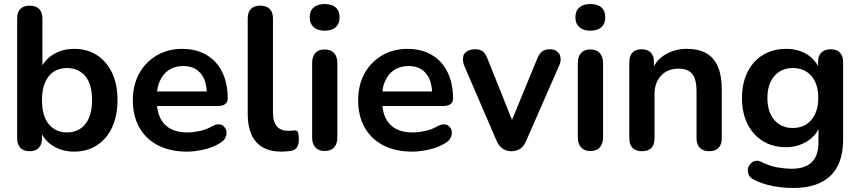

<svg xmlns="http://www.w3.org/2000/svg" viewBox="-20 -741 4261 951"><path d="M347 10Q285 10 238.5 -21Q192 -52 177 -104L188 -129V-56Q188 -25 172 -8.5Q156 8 127 8Q97 8 81 -8.5Q65 -25 65 -56V-650Q65 -681 81 -697Q97 -713 127 -713Q157 -713 173.5 -697Q190 -681 190 -650V-390H178Q194 -439 240 -469Q286 -499 347 -499Q412 -499 460 -468Q508 -437 535 -380.5Q562 -324 562 -245Q562 -167 535 -109.5Q508 -52 459.5 -21Q411 10 347 10ZM312 -85Q349 -85 377 -103Q405 -121 420.5 -156.5Q436 -192 436 -245Q436 -325 402 -364.5Q368 -404 312 -404Q275 -404 247 -386.5Q219 -369 203.5 -333.5Q188 -298 188 -245Q188 -166 222 -125.5Q256 -85 312 -85Z M906 10Q823 10 763 -21Q703 -52 670.5 -109Q638 -166 638 -244Q638 -320 669.5 -377Q701 -434 756.5 -466.5Q812 -499 883 -499Q935 -499 976.5 -482Q1018 -465 1047.5 -433Q1077 -401 1092.5 -355.5Q1108 -310 1108 -253Q1108 -235 1095.5 -225.5Q1083 -216 1060 -216H758Q764 -158 795 -126Q833 -85 908 -85Q934 -85 966.5 -91.5Q999 -98 1028 -114Q1047 -125 1061 -125Q1063 -125 1072 -124Q1081 -123 1090.5 -113Q1100 -103 1101 -94Q1102 -85 1102 -82Q1102 -71 1095.5 -57.5Q1089 -44 1071 -33Q1036 -11 990.5 -0.5Q945 10 906 10ZM991 -350Q977 -381 951.5 -397.5Q926 -414 888 -414Q846 -414 816.5 -394.5Q787 -375 772 -340Q761 -317 758 -288H1004Q1002 -324 991 -350Z M1374 10Q1291 10 1249 -37.5Q1207 -85 1207 -177V-650Q1207 -681 1223 -697Q1239 -713 1269 -713Q1299 -713 1315.5 -697Q1332 -681 1332 -650V-183Q1332 -137 1351.5 -115Q1371 -93 1407 -93Q1415 -93 1422 -93.5Q1429 -94 1436 -95Q1450 -97 1455 -87.5Q1460 -78 1460 -49Q1460 -24 1450 -10Q1440 4 1417 7Q1407 8 1396 9Q1385 10 1374 10Z M1588 7Q1558 7 1542 -11Q1526 -29 1526 -61V-428Q1526 -461 1542 -478.5Q1558 -496 1588 -496Q1618 -496 1634.5 -478.5Q1651 -461 1651 -428V-61Q1651 -29 1635 -11Q1619 7 1588 7ZM1588 -589Q1553 -589 1533.5 -606.5Q1514 -624 1514 -655Q1514 -687 1533.5 -704Q1553 -721 1588 -721Q1624 -721 1643 -704Q1662 -687 1662 -655Q1662 -624 1643 -606.5Q1624 -589 1588 -589Z M2022 10Q1939 10 1879 -21Q1819 -52 1786.5 -109Q1754 -166 1754 -244Q1754 -320 1785.5 -377Q1817 -434 1872.5 -466.5Q1928 -499 1999 -499Q2051 -499 2092.5 -482Q2134 -465 2163.5 -433Q2193 -401 2208.5 -355.5Q2224 -310 2224 -253Q2224 -235 2211.5 -225.5Q2199 -216 2176 -216H1874Q1880 -158 1911 -126Q1949 -85 2024 -85Q2050 -85 2082.5 -91.5Q2115 -98 2144 -114Q2163 -125 2177 -125Q2179 -125 2188 -124Q2197 -123 2206.5 -113Q2216 -103 2217 -94Q2218 -85 2218 -82Q2218 -71 2211.5 -57.5Q2205 -44 2187 -33Q2152 -11 2106.5 -0.5Q2061 10 2022 10ZM2107 -350Q2093 -381 2067.5 -397.5Q2042 -414 2004 -414Q1962 -414 1932.5 -394.5Q1903 -375 1888 -340Q1877 -317 1874 -288H2120Q2118 -324 2107 -350Z M2513 8Q2488 8 2469.5 -5Q2451 -18 2439 -45L2280 -414Q2273 -431 2273 -447Q2273 -451 2274.5 -462.5Q2276 -474 2291.5 -485.5Q2307 -497 2334 -497Q2357 -497 2371 -486.5Q2385 -476 2396 -447L2516 -147L2640 -448Q2651 -476 2665.5 -486.5Q2680 -497 2705 -497Q2727 -497 2740 -485.5Q2753 -474 2755 -462.5Q2757 -451 2757 -447Q2757 -432 2749 -415L2587 -45Q2576 -18 2557.5 -5Q2539 8 2513 8Z M2904 7Q2874 7 2858 -11Q2842 -29 2842 -61V-428Q2842 -461 2858 -478.5Q2874 -496 2904 -496Q2934 -496 2950.5 -478.5Q2967 -461 2967 -428V-61Q2967 -29 2951 -11Q2935 7 2904 7ZM2904 -589Q2869 -589 2849.5 -606.5Q2830 -624 2830 -655Q2830 -687 2849.5 -704Q2869 -721 2904 -721Q2940 -721 2959 -704Q2978 -687 2978 -655Q2978 -624 2959 -606.5Q2940 -589 2904 -589Z M3159 8Q3129 8 3113 -8.5Q3097 -25 3097 -56V-434Q3097 -465 3113 -481Q3129 -497 3158 -497Q3187 -497 3203 -481Q3219 -465 3219 -434V-366L3208 -391Q3230 -444 3276.5 -471.5Q3323 -499 3382 -499Q3441 -499 3479 -477Q3517 -455 3536 -410.5Q3555 -366 3555 -298V-56Q3555 -25 3539 -8.5Q3523 8 3493 8Q3463 8 3446.5 -8.5Q3430 -25 3430 -56V-292Q3430 -349 3408.5 -375Q3387 -401 3342 -401Q3287 -401 3254.5 -366.5Q3222 -332 3222 -275V-56Q3222 8 3159 8Z M3907 -107Q3946 -107 3974 -125Q4002 -143 4017.5 -176.5Q4033 -210 4033 -256Q4033 -325 3999 -364.5Q3965 -404 3907 -404Q3868 -404 3840 -386Q3812 -368 3796.5 -335Q3781 -302 3781 -256Q3781 -187 3815 -147Q3849 -107 3907 -107ZM3910 190Q3856 190 3805.5 180Q3755 170 3714 149Q3695 139 3689.5 127Q3684 115 3684 105Q3684 101 3685.5 91.5Q3687 82 3696.5 71Q3706 60 3715.5 57.5Q3725 55 3729 55Q3739 55 3749 60Q3793 82 3832.5 88.5Q3872 95 3900 95Q3967 95 4000.5 62.5Q4034 30 4034 -34V-101Q4017 -66 3981 -43Q3933 -12 3873 -12Q3807 -12 3758 -42.5Q3709 -73 3682 -128Q3655 -183 3655 -256Q3655 -311 3670.5 -355.5Q3686 -400 3714.5 -432Q3743 -464 3783.5 -481.5Q3824 -499 3873 -499Q3935 -499 3982 -469Q4015 -446 4032 -414V-434Q4032 -465 4048.5 -481Q4065 -497 4094 -497Q4124 -497 4140 -481Q4156 -465 4156 -434V-49Q4156 70 4093 130Q4030 190 3910 190Z"/></svg>

Font: Nunito
Style: Bold
Weight: 700
Designer: Vernon Adams
Foundry: Vernon Adams
Version: Version 3.602